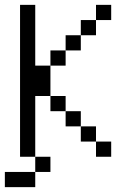

<svg xmlns="http://www.w3.org/2000/svg" viewBox="-20 -645 540 790"><path d="M125 -375H187.5V-250H125V0H62.5V-625H125ZM0 62.5H125V125H0ZM125 0H187.5V62.5H125ZM187.5 -250H250V-187.5H187.5ZM187.5 -437.5H250V-375H187.5ZM250 -187.5H312.5V-125H250ZM250 -500H312.5V-437.5H250ZM312.5 -125H375V-62.5H312.5ZM312.5 -562.5H375V-500H312.5ZM375 -62.5H437.5V0H375ZM375 -625H437.5V-562.5H375Z"/></svg>

Font: 寒蝉点阵体 16px
Style: Regular
Weight: 400
Designer: Designed by Warren2060
Foundry: ChillType
Version: Version 1.000